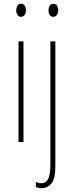

<svg xmlns="http://www.w3.org/2000/svg" viewBox="-20 -744 388 1006"><path d="M91 -724Q105 -724 110.5 -713.5Q116 -703 116 -691Q116 -675 109 -665.5Q102 -656 90 -656Q77 -656 71 -666.5Q65 -677 65 -690Q65 -702 70.5 -713Q76 -724 91 -724ZM103 -527V0H77V-527ZM234 -690Q234 -702 239.5 -713Q245 -724 260 -724Q274 -724 279.5 -713.5Q285 -703 285 -691Q285 -675 278 -665.5Q271 -656 259 -656Q246 -656 240 -666.5Q234 -677 234 -690ZM197 242Q187 242 180 240Q173 238 168 236V209Q180 216 196 216Q223 216 233.5 191.5Q244 167 244 117V-527H270V125Q270 193 249.5 217.5Q229 242 197 242Z"/></svg>

Font: Noto Sans ExtraCondensed Thin
Style: Regular
Weight: 100
Width: 2
Designer: Monotype Design Team
Foundry: Monotype Imaging Inc.
Version: Version 2.013; ttfautohint (v1.8.4.7-5d5b)